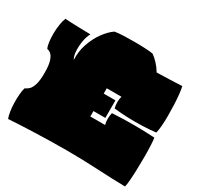

<svg xmlns="http://www.w3.org/2000/svg" viewBox="-185 -1088 1349 1317"><g transform="rotate(30 490.0 -429.0)"><path d="M32 17Q24 -4 19 -36Q14 -68 13.5 -102.5Q13 -137 15.5 -169Q18 -201 25 -222Q41 -228 56 -242.5Q71 -257 81 -289.5Q91 -322 91 -381Q91 -445 79.5 -477.5Q68 -510 52.5 -521.5Q37 -533 25 -533Q16 -551 12 -582Q8 -613 8.5 -648.5Q9 -684 14 -717.5Q19 -751 29 -775Q43 -774 75 -772.5Q107 -771 148.5 -770Q190 -769 231 -768Q215 -741 208 -699.5Q201 -658 203.5 -619Q206 -580 220 -559Q216 -623 236.5 -684Q257 -745 291.5 -793Q326 -841 364 -867Q393 -872 434.5 -873.5Q476 -875 518 -875Q564 -875 604.5 -873Q645 -871 666 -867Q689 -851 712.5 -826Q736 -801 755 -769Q810 -770 861.5 -772Q913 -774 954 -776Q959 -757 963 -721Q967 -685 969 -641Q971 -597 971 -552Q971 -507 968 -469.5Q965 -432 959 -411Q912 -405 855 -403Q798 -401 739.5 -403Q681 -405 629 -411Q617 -458 629 -504H513V-462H606V-323H512V-280H629Q617 -327 629 -374Q713 -379 801 -379Q889 -379 965 -374Q968 -356 970 -316.5Q972 -277 972 -227.5Q972 -178 970.5 -128Q969 -78 966 -39Q963 0 958 17Q853 15 730 8.5Q607 2 489 2Q425 2 354.5 3.5Q284 5 218.5 7.5Q153 10 103.5 12.5Q54 15 32 17Z"/></g></svg>

Font: Oi
Style: Regular
Weight: 400
Designer: Kostas Bartsokas, Mohamad Dakak
Foundry: Foundry5
Version: Version 4.000